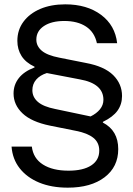

<svg xmlns="http://www.w3.org/2000/svg" viewBox="-20 -705 615 885"><path d="M292.5 160Q217.5 160 160.8 136.7Q104.2 113.3 70.8 70.8Q37.5 28.3 33.3 -29.2H126.7Q133.3 25 177.9 53.3Q222.5 81.7 295.8 81.7Q363.3 81.7 400.4 57.5Q437.5 33.3 437.5 -10.8Q437.5 -48.3 410 -70Q382.5 -91.7 330.8 -101.7L210.8 -125.8Q125 -143.3 83.8 -182.5Q42.5 -221.7 42.5 -274.2Q42.5 -314.2 66.7 -345Q90.8 -375.8 139.2 -394.2V-397.5Q98.3 -416.7 79.2 -447.1Q60 -477.5 60 -516.7Q60 -566.7 87.9 -604.6Q115.8 -642.5 165.4 -663.8Q215 -685 280.8 -685Q380.8 -685 445.8 -636.7Q510.8 -588.3 520 -505.8H426.7Q415.8 -556.7 376.7 -582.5Q337.5 -608.3 276.7 -608.3Q217.5 -608.3 182.5 -585Q147.5 -561.7 147.5 -522.5Q147.5 -492.5 172.5 -471.2Q197.5 -450 253.3 -439.2L375 -415Q460.8 -399.2 501.7 -358.8Q542.5 -318.3 542.5 -262.5Q542.5 -224.2 521.7 -195Q500.8 -165.8 454.2 -143.3V-140Q525 -103.3 525 -17.5Q525 64.2 462.1 112.1Q399.2 160 292.5 160ZM397.5 -168.3Q425 -181.7 440.8 -201.2Q456.7 -220.8 456.7 -245Q456.7 -320 347.5 -339.2L195.8 -368.3Q164.2 -358.3 146.7 -337.9Q129.2 -317.5 129.2 -289.2Q129.2 -257.5 154.6 -235.4Q180 -213.3 235 -202.5Z"/></svg>

Font: Funnel Display
Style: Regular
Weight: 400
Designer: NORD ID, Kristian Moeller
Foundry: Dicotype
Version: Version 1.000